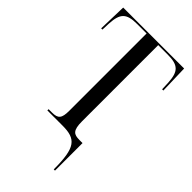

<svg xmlns="http://www.w3.org/2000/svg" viewBox="-277 -794 1085 1085"><g transform="rotate(45 265.0 -252.0)"><path d="M390 210H400V-10H376C331 -10 311 -21 311 -96V-704H386C472 -704 496 -678 501 -594L503 -543H513L508 -714H21L16 -543H26L28 -594C33 -678 57 -704 143 -704H218V-86C218 -26 204 -10 156 -10H129V0H250C358 0 390 36 390 210Z"/></g></svg>

Font: Noto Serif Display Condensed
Style: Regular
Weight: 400
Width: 3
Designer: Monotype Design Team
Foundry: Monotype Imaging Inc.
Version: Version 2.009